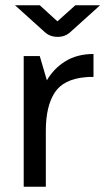

<svg xmlns="http://www.w3.org/2000/svg" viewBox="-20 -709 400 729"><path d="M70 0V-496H131L158 -404Q184 -449 228.5 -476.5Q273 -504 335 -504V-417Q328 -417 320.5 -417Q313 -417 306 -416Q221 -409 187.5 -357Q154 -305 154 -213V0ZM199 -569Q169 -569 149 -588L37 -689H131L198 -628L266 -689H360L248 -588Q228 -569 199 -569Z"/></svg>

Font: Atkinson Hyperlegible
Style: Regular
Weight: 400
Designer: Elliott Scott, Megan Eiswerth, Linus Boman, Theodore Petrosky
Foundry: Braille Institute
Version: Version 1.006; ttfautohint (v1.8.3)